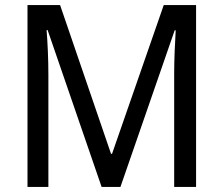

<svg xmlns="http://www.w3.org/2000/svg" viewBox="-20 -734 878 754"><path d="M379 0H453L666 -615H670C667 -564 664 -500 664 -445V0H750V-714H623L420 -130H416L216 -714H88V0H170V-442C170 -500 167 -566 163 -616H167Z"/></svg>

Font: Noto Sans Armenian SemiCondensed
Style: Regular
Weight: 400
Width: 4
Designer: Monotype Design Team
Foundry: Monotype Imaging Inc.
Version: Version 2.008